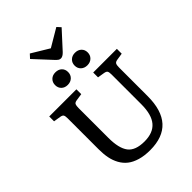

<svg xmlns="http://www.w3.org/2000/svg" viewBox="-317 -1281 1440 1440"><g transform="rotate(-45 402.5 -561.5)"><path d="M416 -945.8Q404.8 -945.8 395.5 -952.1Q386.2 -958.5 370.1 -976.1L249 -1106.9L276.9 -1137.2L416 -1053.2L558.1 -1137.2L585 -1107.9L459 -970.2Q436 -945.8 416 -945.8ZM312 -901.9Q343.8 -901.9 362.8 -883.8Q381.8 -865.7 381.8 -835.9Q381.8 -806.6 362.3 -787.8Q342.8 -769 312 -769Q281.2 -769 262.2 -787.4Q243.2 -805.7 243.2 -835Q243.2 -864.3 262.2 -883.1Q281.2 -901.9 312 -901.9ZM520 -901.9Q551.3 -901.9 570.6 -883.5Q589.8 -865.2 589.8 -835.9Q589.8 -806.6 570.3 -787.8Q550.8 -769 520 -769Q489.3 -769 469.7 -787.4Q450.2 -805.7 450.2 -835Q450.2 -864.3 469.7 -883.1Q489.3 -901.9 520 -901.9ZM402.8 14.2Q342.8 14.2 296.4 0.5Q250 -13.2 219.5 -37.1Q189 -61 169.4 -96.4Q149.9 -131.8 141.8 -172.9Q133.8 -213.9 133.8 -264.2V-592.8Q133.8 -617.7 127.9 -627.2Q122.1 -636.7 101.1 -640.1L45.9 -648.9V-700.2H334V-648.9L275.9 -640.1Q256.3 -636.7 251.2 -625.5Q246.1 -614.3 246.1 -588.9V-272.9Q246.1 -162.6 284.4 -112.3Q322.8 -62 418.9 -62Q510.3 -62 554.7 -114.3Q599.1 -166.5 599.1 -276.9V-592.8Q599.1 -617.2 593.3 -627Q587.4 -636.7 565.9 -640.1L512.2 -648.9V-700.2H763.2V-648.9L707 -640.1Q687 -636.7 681.4 -625.5Q675.8 -614.3 675.8 -588.9V-286.1Q675.8 14.2 402.8 14.2Z"/></g></svg>

Font: Literata Book Medium
Style: Regular
Weight: 500
Designer: Latin by Veronika Burian and Jose Scaglione. Greek by Irene Vlachou. Cyrillic by Vera Evstafieva
Foundry: TypeTogether
Version: Version 2.003;PS 002.003;hotconv 1.0.88;makeotf.lib2.5.64775